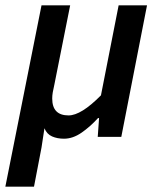

<svg xmlns="http://www.w3.org/2000/svg" viewBox="-37 -511 593 717"><path d="M225 -491 166 -195Q162 -178 160 -166Q158 -154 158 -143Q158 -80 219 -80Q266 -80 340 -155L406 -491H512L416 0H328L333 -70H329Q300 -38 267.5 -15.5Q235 7 202 7Q177 7 157.5 -1.5Q138 -10 129 -32L118 40L90 186H-17L118 -491Z"/></svg>

Font: TypoPRO Source Sans Pro
Style: Italic
Weight: 600
Italic angle: -11°
Designer: Paul D. Hunt
Foundry: Adobe Systems Incorporated
Version: Version 1.075;PS 2.000;hotconv 1.0.86;makeotf.lib2.5.63406